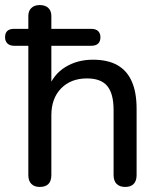

<svg xmlns="http://www.w3.org/2000/svg" viewBox="-34 -732 637 759"><path d="M123 7Q102 7 90 -5Q78 -17 78 -40V-551H22Q5 -551 -4.5 -560Q-14 -569 -14 -585Q-14 -618 22 -618H98L78 -586V-669Q78 -689 90 -700.5Q102 -712 123 -712Q145 -712 157 -700.5Q169 -689 169 -669V-586L149 -618H326Q345 -618 354 -609Q363 -600 363 -585Q363 -551 326 -551H169V-381H156Q177 -438 224.5 -467Q272 -496 333 -496Q392 -496 430 -474.5Q468 -453 487 -410Q506 -367 506 -302V-40Q506 -17 494.5 -5Q483 7 461 7Q439 7 427 -5Q415 -17 415 -40V-297Q415 -362 390 -392Q365 -422 310 -422Q246 -422 207.5 -382.5Q169 -343 169 -276V-40Q169 7 123 7Z"/></svg>

Font: Nunito Medium
Style: Regular
Weight: 500
Designer: Vernon Adams
Foundry: Vernon Adams
Version: Version 3.602